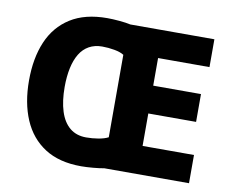

<svg xmlns="http://www.w3.org/2000/svg" viewBox="-80 -826 1125 938"><g transform="rotate(10 483.0 -357.5)"><path d="M379 -725Q405 -725 439 -722Q473 -719 495 -714H912V-576H657V-439H894V-301H657V-140H912V0H492Q471 4 437.5 7Q404 10 378 10Q269 10 197.5 -36Q126 -82 90.5 -165Q55 -248 55 -359Q55 -470 90 -552Q125 -634 197 -679.5Q269 -725 379 -725ZM379 -584Q342 -584 314 -568.5Q286 -553 268 -523.5Q250 -494 241 -452Q232 -410 232 -358Q232 -288 248 -237.5Q264 -187 296.5 -160Q329 -133 378 -133Q408 -133 438 -138Q468 -143 487 -153V-562Q470 -573 439.5 -578.5Q409 -584 379 -584Z"/></g></svg>

Font: Noto Sans Hebrew ExtraBold
Style: Regular
Weight: 800
Designer: Monotype Design Team
Foundry: Monotype Imaging Inc.
Version: Version 2.003